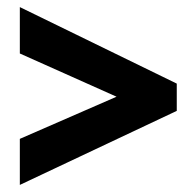

<svg xmlns="http://www.w3.org/2000/svg" viewBox="-20 -631 553 542"><path d="M36 -239 309 -358 36 -480V-611L479 -395V-318L36 -109Z"/></svg>

Font: Noto Sans Myanmar Condensed ExtraBold
Style: Regular
Weight: 800
Width: 3
Designer: Monotype Design Team
Foundry: Monotype Imaging Inc.
Version: Version 2.107; ttfautohint (v1.8.4.7-5d5b)